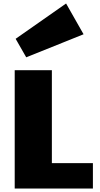

<svg xmlns="http://www.w3.org/2000/svg" viewBox="-20 -1095 578 1115"><path d="M70.8 -869.6 363.8 -1074.7 465.3 -896 132.3 -762.2ZM65.4 -687.5H281.2V-147.5H519.5V0H65.4Z"/></svg>

Font: Paytone One
Style: Regular
Weight: 400
Designer: vernon adams
Foundry: vernon adams
Version: 1.000